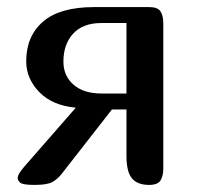

<svg xmlns="http://www.w3.org/2000/svg" viewBox="-20 -522 561 542"><path d="M30 -19Q30 -26 35 -33.5Q40 -41 48 -51L194 -218Q128 -224 91 -262Q54 -300 54 -349Q54 -420 101.5 -461Q149 -502 246 -502H401Q425 -502 433 -490Q441 -478 441 -455V-47Q441 -25 433 -12.5Q425 0 401 0Q368 0 352.5 -18.5Q337 -37 337 -82V-213H296L154 -31Q143 -17 128.5 -8.5Q114 0 78 0Q45 0 37.5 -6Q30 -12 30 -19ZM159 -348Q159 -308 187.5 -283Q216 -258 267 -258H337V-457H266Q214 -457 186.5 -427Q159 -397 159 -348Z"/></svg>

Font: Marmelad
Style: Regular
Weight: 400
Designer: Manvel Shmavonyan
Foundry: Cyreal
Version: Version 1.110; ttfautohint (v1.8.4.7-5d5b)